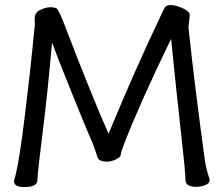

<svg xmlns="http://www.w3.org/2000/svg" viewBox="-20 -738 895 771"><path d="M77.1 13.2Q36.1 13.2 36.1 -11.2Q56.2 -75.2 80.6 -280Q105 -484.9 109.4 -533.4Q113.8 -582 116.9 -610.1Q120.1 -638.2 120.1 -639.2L119.1 -663.1Q119.1 -688 142.1 -698.5Q165 -709 183.1 -709Q201.2 -709 208.5 -702.9Q215.8 -696.8 233.9 -651.9Q356.9 -331.1 416 -201.2Q520 -453.1 626 -675.8Q632.8 -689.9 639.4 -703.9Q646 -717.8 664.1 -717.8Q679.2 -717.8 695.8 -711.9Q742.2 -695.8 742.2 -676.8Q736.8 -634.8 736.8 -627.9Q763.2 -380.9 801.8 -101.1Q807.1 -61 820.8 -21L821.8 -16.1Q821.8 -1 803.5 5.6Q785.2 12.2 769 12.2Q728 12.2 725.1 -11.2Q723.1 -61 711.9 -158.2Q686 -391.1 667 -582Q539.1 -317.9 478 -159.2Q465.8 -128.9 465.3 -117.9Q464.8 -106.9 445.3 -97.9Q425.8 -88.9 411.1 -88.9Q376 -88.9 371.1 -107.9Q357.9 -150.9 343.5 -182.4Q329.1 -213.9 267.1 -367.9Q205.1 -522 189 -566.9Q171.9 -372.1 152.8 -218.5Q133.8 -64.9 132.8 -48.6Q131.8 -32.2 129.9 -11.2Q127 13.2 77.1 13.2Z"/></svg>

Font: LXGW WenKai Screen
Style: Regular
Weight: 400
Designer: LXGW / Fontworks Inc.
Foundry: LXGW / Fontworks Inc.
Version: Version 1.510;January 18,2025